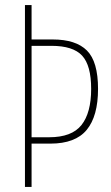

<svg xmlns="http://www.w3.org/2000/svg" viewBox="-20 -785 437 754"><path d="M365 -436Q365 -329 320.5 -275Q276 -221 178 -221H104V-51H78V-765H104V-630H187Q278 -630 321.5 -586.5Q365 -543 365 -436ZM173 -246Q262 -246 300 -294Q338 -342 338 -436Q338 -528 302.5 -566.5Q267 -605 182 -605H104V-246Z"/></svg>

Font: Noto Sans Tamil UI ExtraCondensed Thin
Style: Regular
Weight: 100
Width: 2
Designer: Jelle Bosma - Monotype Design Team
Foundry: Monotype Imaging Inc.
Version: Version 2.004; ttfautohint (v1.8.4.7-5d5b)